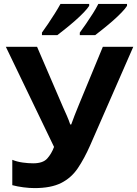

<svg xmlns="http://www.w3.org/2000/svg" viewBox="-20 -954 703 984"><path d="M442 -209Q412 -141 378.5 -91.5Q345 -42 293 -16Q241 10 157 10Q131 10 100 6Q69 2 43 -5V-135Q67 -125 96 -121Q125 -117 150 -117Q200 -117 222 -141.5Q244 -166 257 -201L10 -714H170L303 -405Q310 -390 322 -362.5Q334 -335 340 -316H345Q351 -334 362.5 -363Q374 -392 383 -414L507 -714H663ZM631 -924Q623 -911 604 -891Q585 -871 560 -849Q535 -827 510.5 -807.5Q486 -788 468 -774H389V-787Q403 -806 421 -832Q439 -858 456 -885Q473 -912 484 -934H631ZM437 -924Q429 -911 410 -891Q391 -871 366 -849Q341 -827 316.5 -807.5Q292 -788 274 -774H195V-787Q209 -806 226.5 -832Q244 -858 261 -885Q278 -912 290 -934H437Z"/></svg>

Font: RS Noto Sans
Style: Bold
Weight: 700
Designer: Monotype Design Team
Foundry: Monotype Imaging Inc.
Version: Version 3.10